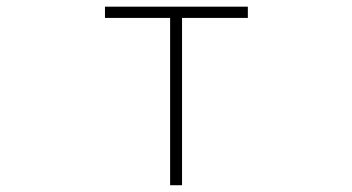

<svg xmlns="http://www.w3.org/2000/svg" viewBox="-20 -547 1040 567"><path d="M482.4 0V-494.1H290V-527.3H711.9V-494.1H517.6V0Z"/></svg>

Font: Gen Shin Gothic Monospace ExtraLight
Style: Regular
Weight: 200
Designer: [Source Han Sans]
Ryoko NISHIZUKA  (kana & ideographs); Paul D. Hunt (Latin, Greek & Cyrillic); Wenlong ZHANG  (bopomofo
Version: Version 1.002.20150607